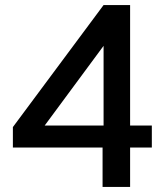

<svg xmlns="http://www.w3.org/2000/svg" viewBox="-20 -740 647 760"><path d="M386 0V-190L390 -210V-621L428 -610L128 -204L87 -243H581V-156H31V-237L390 -720H495V0Z"/></svg>

Font: Instrument Sans Medium
Style: Regular
Weight: 500
Designer: Rodrigo Fuenzalida
Foundry: fragTYPE
Version: Version 1.000;gftools[0.9.28]